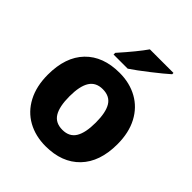

<svg xmlns="http://www.w3.org/2000/svg" viewBox="-211 -902 1047 1047"><g transform="rotate(45 312.5 -378.0)"><path d="M311 10Q233 10 172.5 -23.5Q112 -57 78 -121.5Q44 -186 44 -275Q44 -411 115.5 -485Q187 -559 314 -559Q392 -559 452.5 -525.5Q513 -492 547 -428Q581 -364 581 -275Q581 -139 509 -64.5Q437 10 311 10ZM313 -118Q366 -118 390 -157Q414 -196 414 -275Q414 -354 390 -392.5Q366 -431 312 -431Q260 -431 235.5 -392.5Q211 -354 211 -275Q211 -196 235 -157Q259 -118 313 -118ZM522 -756Q491 -728 429.5 -680Q368 -632 329 -606H220V-619Q302 -711 340 -766H522Z"/></g></svg>

Font: Noto Sans UI ExtraBold
Style: Regular
Weight: 800
Designer: Monotype Design Team
Foundry: Monotype Imaging Inc.
Version: Version 1.001